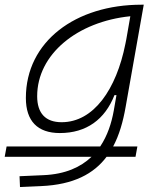

<svg xmlns="http://www.w3.org/2000/svg" viewBox="-63 -542 669 797"><path d="M-43.5 108.9H316.9C272 151.9 208 181.2 117.7 185.1L18.1 189.5L20 234.4L107.9 230.5C242.2 224.6 326.2 179.7 379.4 108.9H499.5L507.3 65.9H406.7C432.1 18.6 447.8 -37.1 458.5 -98.1L533.7 -522.5H524.4C251 -522.5 44.4 -370.1 44.4 -135.3C44.4 -39.6 92.8 10.3 185.5 10.3C295.9 10.3 372.6 -46.4 412.1 -147H420.4L409.2 -82.5C399.9 -30.3 382.8 21.5 353 65.9H-35.6ZM478 -474.6 461.4 -379.4 457.5 -359.9C419.9 -170.9 325.7 -34.7 192.9 -34.7C126 -34.7 91.3 -71.8 91.3 -142.6C91.3 -316.9 257.8 -452.1 478 -474.6Z"/></svg>

Font: Cascadia Code PL ExtraLight
Style: Italic
Weight: 200
Italic angle: -10°
Monospace: yes
Designer: Aaron Bell
Foundry: Saja Typeworks
Version: Version 2404.023